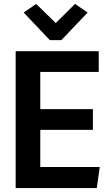

<svg xmlns="http://www.w3.org/2000/svg" viewBox="-20 -962 568 982"><path d="M60.1 -700.2H484.9V-594.2H186V-403.8H455.1V-297.9H186V-107.9H490.2L475.1 0H60.1ZM165 -941.9 265.1 -844.2 363.8 -941.9 428.2 -897.9 293.9 -756.8H234.9L101.1 -897.9Z"/></svg>

Font: LT Hoop SemBd
Style: Regular
Weight: 600
Designer: Daniel Lyons
Foundry: LyonsType
Version: Version 1.000